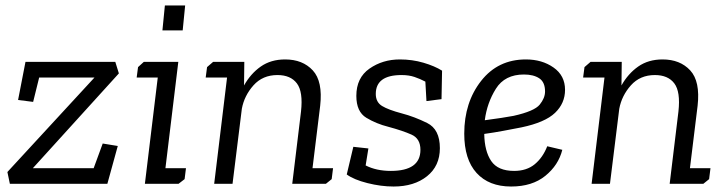

<svg xmlns="http://www.w3.org/2000/svg" viewBox="-20 -671 2644 701"><path d="M372 0H16L7 -43L325 -388H123L101 -299L46 -306L73 -445H401L414 -403L100 -57H322L355 -147L410 -138Z M573 -560 582 -651H656L647 -560ZM484 -426 505 -445H631L584 -57H659L654 -17L632 0H509L556 -388H479Z M758 -445H872L871 -359Q895 -402 932 -428Q969 -454 1021 -454Q1085 -454 1122 -414Q1159 -374 1149 -285L1121 -57H1196L1191 -17L1170 0H1047L1079 -264Q1087 -336 1064 -366.5Q1041 -397 993 -397Q939 -397 905.5 -359.5Q872 -322 863 -274L829 0H762L809 -388H731L736 -426Z M1407 -47Q1515 -47 1515 -124Q1515 -165 1482.5 -179.5Q1450 -194 1398 -208Q1354 -219 1317.5 -241Q1281 -263 1281 -321Q1281 -387 1329 -420.5Q1377 -454 1440 -454Q1485 -454 1526 -442Q1567 -430 1594 -413L1592 -309L1537 -302L1533 -373Q1514 -383 1493.5 -390Q1473 -397 1446 -397Q1352 -397 1352 -328Q1352 -298 1375 -284Q1398 -270 1447 -257Q1493 -245 1539.5 -222Q1586 -199 1586 -130Q1586 -65 1539 -27.5Q1492 10 1417 10Q1371 10 1321.5 -2.5Q1272 -15 1246 -34L1270 -135L1325 -129L1315 -67Q1354 -47 1407 -47Z M1857 -47Q1903 -47 1932.5 -71.5Q1962 -96 1978 -137L2033 -124Q2019 -68 1971 -29Q1923 10 1846 10Q1765 10 1720 -39.5Q1675 -89 1675 -183Q1675 -297 1736.5 -375.5Q1798 -454 1900 -454Q1959 -454 2001 -424.5Q2043 -395 2043 -343Q2043 -294 2006.5 -259Q1970 -224 1884 -206Q1853 -200 1818.5 -193.5Q1784 -187 1748 -182Q1749 -119 1773.5 -83Q1798 -47 1857 -47ZM1855 -248Q1931 -265 1950.5 -289Q1970 -313 1970 -337Q1970 -371 1949 -385Q1928 -399 1893 -399Q1823 -399 1790.5 -347Q1758 -295 1750 -232Q1818 -241 1855 -248Z M2136 -445H2250L2249 -359Q2273 -402 2310 -428Q2347 -454 2399 -454Q2463 -454 2500 -414Q2537 -374 2527 -285L2499 -57H2574L2569 -17L2548 0H2425L2457 -264Q2465 -336 2442 -366.5Q2419 -397 2371 -397Q2317 -397 2283.5 -359.5Q2250 -322 2241 -274L2207 0H2140L2187 -388H2109L2114 -426Z"/></svg>

Font: Zilla Slab
Style: Italic
Weight: 400
Italic angle: -6°
Designer: Typotheque.com
Foundry: Typotheque type foundry
Version: Version 1.1; 2017; ttfautohint (v1.6)